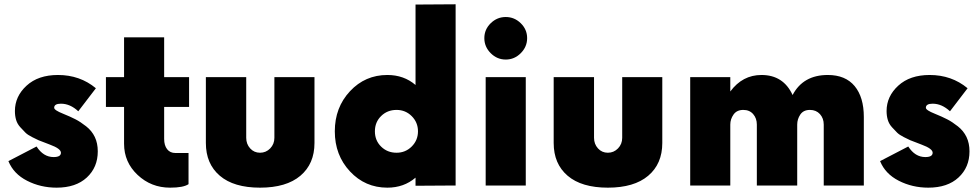

<svg xmlns="http://www.w3.org/2000/svg" viewBox="-20 -856 4522 886"><path d="M241.2 10Q167.5 10 105 -21.9Q42.5 -53.8 18.8 -112.5L148.8 -180Q180 -131.2 227.5 -131.2Q261.2 -131.2 261.2 -151.2Q261.2 -170 210 -188.8L187.5 -197.5Q166.2 -205 158.1 -208.8Q150 -212.5 128.8 -223.1Q107.5 -233.8 97.5 -243.8Q87.5 -253.8 73.8 -268.8Q60 -283.8 54.4 -302.5Q48.8 -321.2 48.8 -343.8Q48.8 -411.2 102.5 -460.6Q156.2 -510 247.5 -510Q348.8 -510 422.5 -448.8L341.2 -342.5Q303.8 -377.5 261.2 -377.5Q230 -377.5 230 -358.8Q230 -347.5 271.2 -331.2Q305 -317.5 328.1 -305.6Q351.2 -293.8 377.5 -273.1Q403.8 -252.5 417.5 -223.8Q431.2 -195 431.2 -157.5Q431.2 -83.8 380.6 -36.9Q330 10 241.2 10Z M852.5 -362.5H737.5V-215Q737.5 -185 751.2 -167.5Q765 -150 788.8 -150H850V-6.2Q826.2 10 765 10Q677.5 10 615 -48.8Q552.5 -107.5 552.5 -192.5V-362.5H468.8V-500H552.5V-683.8H737.5V-500H852.5Z M930 -196.2V-500H1116.2V-220Q1116.2 -191.2 1134.4 -171.2Q1152.5 -151.2 1180 -151.2Q1207.5 -151.2 1226.9 -171.2Q1246.2 -191.2 1246.2 -220V-500H1431.2V-196.2Q1431.2 -100 1366.2 -45Q1301.2 10 1180 10Q1058.8 10 994.4 -45Q930 -100 930 -196.2Z M1897.5 -835 2082.5 -836.2V0L1897.5 1.2V-36.2Q1843.8 10 1767.5 10Q1665 10 1595 -65Q1525 -140 1525 -250Q1525 -360 1595 -435Q1665 -510 1767.5 -510Q1843.8 -510 1897.5 -463.8ZM1810 -151.2Q1851.2 -151.2 1880 -180Q1908.8 -208.8 1908.8 -250Q1908.8 -291.2 1880 -320Q1851.2 -348.8 1810 -348.8Q1767.5 -348.8 1738.8 -320.6Q1710 -292.5 1710 -250Q1710 -207.5 1738.8 -179.4Q1767.5 -151.2 1810 -151.2Z M2383.1 -610.6Q2353.8 -581.2 2313.8 -581.2Q2273.8 -581.2 2244.4 -610.6Q2215 -640 2215 -680Q2215 -720 2244.4 -748.8Q2273.8 -777.5 2313.8 -777.5Q2353.8 -777.5 2383.1 -748.8Q2412.5 -720 2412.5 -680Q2412.5 -640 2383.1 -610.6ZM2221.2 0V-500H2406.2V0Z M2535 -196.2V-500H2721.2V-220Q2721.2 -191.2 2739.4 -171.2Q2757.5 -151.2 2785 -151.2Q2812.5 -151.2 2831.9 -171.2Q2851.2 -191.2 2851.2 -220V-500H3036.2V-196.2Q3036.2 -100 2971.2 -45Q2906.2 10 2785 10Q2663.8 10 2599.4 -45Q2535 -100 2535 -196.2Z M3800 -510Q3881.2 -510 3923.8 -458.8Q3966.2 -407.5 3966.2 -316.2V0H3781.2V-281.2Q3781.2 -310 3763.8 -329.4Q3746.2 -348.8 3717.5 -348.8Q3687.5 -348.8 3673.1 -327.5Q3658.8 -306.2 3658.8 -281.2V0H3472.5V-281.2Q3472.5 -310 3455.6 -329.4Q3438.8 -348.8 3410 -348.8Q3380 -348.8 3365 -327.5Q3350 -306.2 3350 -281.2V0H3165V-500H3350V-433.8Q3406.2 -510 3493.8 -510Q3595 -510 3637.5 -417.5Q3686.2 -510 3800 -510Z M4263.8 10Q4190 10 4127.5 -21.9Q4065 -53.8 4041.2 -112.5L4171.2 -180Q4202.5 -131.2 4250 -131.2Q4283.8 -131.2 4283.8 -151.2Q4283.8 -170 4232.5 -188.8L4210 -197.5Q4188.8 -205 4180.6 -208.8Q4172.5 -212.5 4151.2 -223.1Q4130 -233.8 4120 -243.8Q4110 -253.8 4096.2 -268.8Q4082.5 -283.8 4076.9 -302.5Q4071.2 -321.2 4071.2 -343.8Q4071.2 -411.2 4125 -460.6Q4178.8 -510 4270 -510Q4371.2 -510 4445 -448.8L4363.8 -342.5Q4326.2 -377.5 4283.8 -377.5Q4252.5 -377.5 4252.5 -358.8Q4252.5 -347.5 4293.8 -331.2Q4327.5 -317.5 4350.6 -305.6Q4373.8 -293.8 4400 -273.1Q4426.2 -252.5 4440 -223.8Q4453.8 -195 4453.8 -157.5Q4453.8 -83.8 4403.1 -36.9Q4352.5 10 4263.8 10Z"/></svg>

Font: Now Alt Black
Style: Regular
Weight: 900
Designer: Alfredo Marco Pradil
Foundry: Alfredo Marco Pradil
Version: Version 1.002;PS 001.002;hotconv 1.0.88;makeotf.lib2.5.64775